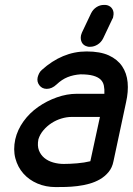

<svg xmlns="http://www.w3.org/2000/svg" viewBox="-20 -760 540 780"><path d="M404 -379Q405 -397 402 -412Q399 -427 388.5 -437Q378 -447 358.5 -452.5Q339 -458 307 -458Q278 -456 254.5 -446.5Q231 -437 210 -417Q191 -399 170 -399Q151 -399 140 -413.5Q129 -428 133 -446Q135 -454 139 -462Q143 -470 150 -476Q191 -513 236.5 -532Q282 -551 332 -551Q387 -551 422 -535Q457 -519 476 -491Q495 -463 498.5 -425.5Q502 -388 492 -344L441 -105Q436 -79 421 -61Q406 -43 386 -31.5Q366 -20 342.5 -13.5Q319 -7 294 -4Q269 -1 247 -0.5Q225 0 206 0Q166 0 132 -14.5Q98 -29 75 -55Q52 -81 42.5 -116.5Q33 -152 42 -194Q51 -233 75.5 -267Q100 -301 135 -325.5Q170 -350 211 -364.5Q252 -379 292 -379ZM386 -285H272Q251 -285 229.5 -278.5Q208 -272 189.5 -260Q171 -248 156.5 -231Q142 -214 136 -194Q131 -168 138 -149.5Q145 -131 160 -118.5Q175 -106 196 -100Q217 -94 239 -94Q263 -94 293 -96.5Q323 -99 347 -105ZM350 -706Q358 -722 372 -731Q386 -740 402 -740H408Q411 -740 415 -739Q430 -735 437 -722.5Q444 -710 440 -693Q440 -690 439 -687.5Q438 -685 436 -682L399 -604Q391 -588 376.5 -579Q362 -570 347 -570H340Q337 -570 335 -571Q319 -575 312.5 -587.5Q306 -600 309 -616Q310 -620 311 -622.5Q312 -625 313 -628Z"/></svg>

Font: VDS
Style: Italic
Weight: 400
Designer: artmaker
Foundry: artmaker
Version: Version 1.000 2009 initial release